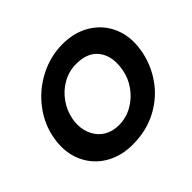

<svg xmlns="http://www.w3.org/2000/svg" viewBox="-165 -931 1160 1160"><g transform="rotate(-45 415.0 -351.0)"><path d="M801 -347Q808 -389 808 -416Q808 -502 769 -570Q730 -638 658.5 -677Q587 -716 494 -716Q389 -716 294.5 -667Q200 -618 136.5 -534Q73 -450 56 -350Q50 -316 50 -284Q50 -200 89 -132Q128 -64 199.5 -25Q271 14 364 14Q483 14 575.5 -35.5Q668 -85 725.5 -167Q783 -249 801 -347ZM645 -402Q645 -380 640 -350Q630 -290 593.5 -239Q557 -188 503.5 -158Q450 -128 389 -128Q335 -128 295.5 -151.5Q256 -175 234.5 -216.5Q213 -258 213 -309Q213 -333 217 -353Q228 -413 264 -463.5Q300 -514 353 -543.5Q406 -573 467 -573Q556 -573 600.5 -525.5Q645 -478 645 -402Z"/></g></svg>

Font: Geom Bold
Style: Bold Italic
Weight: 700
Italic angle: -10°
Version: Version 1.102